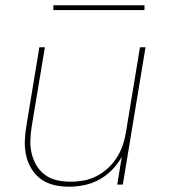

<svg xmlns="http://www.w3.org/2000/svg" viewBox="-20 -699 640 727"><path d="M241 8Q212 8 184.5 1.5Q157 -5 135.5 -20.5Q114 -36 99.5 -59.5Q85 -83 79 -110Q73 -137 74 -165.5Q75 -194 80 -223L129 -520H150L100 -220Q96 -194 95 -168Q94 -142 100 -117.5Q106 -93 118.5 -72Q131 -51 151 -36.5Q171 -22 196 -16.5Q221 -11 247 -11Q272 -11 297 -15.5Q322 -20 345.5 -32Q369 -44 389 -62.5Q409 -81 423 -103.5Q437 -126 445 -150Q453 -174 457 -199L510 -520H531L445 0H424L441 -105Q426 -78 404 -55.5Q382 -33 355 -18.5Q328 -4 299 2Q270 8 241 8ZM527 -661H182V-679H527Z"/></svg>

Font: Iosevka SS04 Th Ex Obl
Style: Regular
Weight: 100
Width: 7
Italic angle: -9°
Monospace: yes
Designer: Belleve Invis
Foundry: Belleve Invis
Version: Version 19.0.0; ttfautohint (v1.8.4)